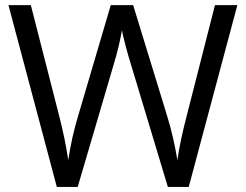

<svg xmlns="http://www.w3.org/2000/svg" viewBox="-20 -734 966 754"><path d="M721.2 0H639.2L495.1 -478Q484.9 -509.8 472.2 -558.1Q459.5 -606.4 459 -616.2Q448.2 -551.8 424.8 -475.1L285.2 0H203.1L13.2 -713.9H101.1L213.9 -272.9Q237.3 -180.2 248 -105Q261.2 -194.3 287.1 -279.8L415 -713.9H502.9L637.2 -275.9Q660.6 -200.2 676.8 -105Q686 -174.3 711.9 -273.9L824.2 -713.9H912.1Z"/></svg>

Font: f0_52653 
Style: Regular
Weight: 400
Foundry: Ascender Corporation
Version: Version 1.10